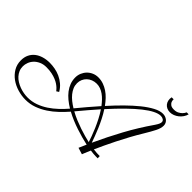

<svg xmlns="http://www.w3.org/2000/svg" viewBox="-167 -1205 1604 1604"><g transform="rotate(45 635.5 -403.0)"><path d="M1136.2 -693.8Q1150.4 -693.8 1163.8 -689.2Q1177.2 -684.6 1187.7 -676Q1198.2 -667.5 1204.6 -655Q1210.9 -642.6 1210.9 -627Q1210.9 -596.7 1191.4 -558.1Q1171.9 -519.5 1140.6 -467.8Q1106.9 -412.6 1077.1 -357.7Q1047.4 -302.7 1021.7 -251.7Q996.1 -200.7 974.9 -155.5Q953.6 -110.4 938 -74.7Q957.5 -72.3 977.1 -70.8Q996.6 -69.3 1012.2 -69.8L1013.2 -44.4Q1009.8 -44.4 987.5 -44.7Q965.3 -44.9 927.2 -50.3Q912.1 -15.1 904.1 4.4Q896 23.9 896 24.9L837.9 6.8L867.2 -60.1Q834.5 -67.4 798.3 -77.1Q762.2 -86.9 724.9 -99.4Q687.5 -111.8 650.4 -127.4Q613.3 -143.1 579.1 -161.6Q547.4 -125 510.3 -89.6Q473.1 -54.2 430.7 -26.1Q388.2 2 340.6 19.3Q293 36.6 240.2 36.6Q193.4 36.6 146.7 22.7Q100.1 8.8 63.2 -17.8Q26.4 -44.4 3.4 -82.8Q-19.5 -121.1 -19.5 -169.9Q-19.5 -208.5 -5.1 -237.8Q9.3 -267.1 34.4 -286.6Q59.6 -306.2 93.5 -316.2Q127.4 -326.2 166.5 -326.2Q196.3 -326.2 228.3 -320.3Q260.3 -314.5 290.5 -300.8Q320.8 -287.1 347.7 -264.6Q374.5 -242.2 393.6 -209L372.1 -195.3Q371.6 -196.3 366.5 -202.9Q361.3 -209.5 351.3 -219Q341.3 -228.5 325.7 -239.3Q310.1 -250 288.3 -259Q266.6 -268.1 238 -274.2Q209.5 -280.3 173.3 -280.3Q136.7 -280.3 109.4 -267.8Q82 -255.4 63.7 -236.1Q45.4 -216.8 36.4 -192.9Q27.3 -168.9 27.3 -146.5Q27.3 -120.1 36.6 -98.4Q45.9 -76.7 61.8 -59.1Q77.6 -41.5 98.9 -28.6Q120.1 -15.6 143.8 -6.8Q167.5 2 192.1 6.3Q216.8 10.7 240.2 10.7Q288.6 10.7 333 -5.1Q377.4 -21 417 -47.1Q456.5 -73.2 491.5 -106.4Q526.4 -139.6 556.2 -174.3Q522.9 -194.3 494.9 -217.5Q466.8 -240.7 446.3 -267.3Q425.8 -293.9 414.3 -324.5Q402.8 -355 402.8 -389.2Q402.8 -417.5 413.3 -442.4Q423.8 -467.3 442.1 -486.1Q460.4 -504.9 485.6 -515.9Q510.7 -526.9 539.6 -526.9Q571.8 -526.9 600.6 -516.8Q629.4 -506.8 655.3 -489.5Q681.2 -472.2 703.9 -448.2Q726.6 -424.3 746.6 -396.5Q801.3 -457.5 855.7 -511.5Q910.2 -565.4 960.4 -606Q1010.7 -646.5 1055.4 -670.2Q1100.1 -693.8 1136.2 -693.8ZM761.7 -374Q784.7 -338.9 803.7 -301.3Q822.8 -263.7 838.1 -227.5Q853.5 -191.4 865.5 -158.9Q877.4 -126.5 886.2 -101.6Q943.4 -226.1 1008.3 -345.7Q1073.2 -465.3 1154.3 -582Q1167.5 -601.6 1173.1 -614.5Q1178.7 -627.4 1178.7 -636.7Q1178.7 -652.3 1165.5 -660.4Q1152.3 -668.5 1135.3 -668.5Q1081.1 -668.5 987.5 -594.5Q894 -520.5 761.7 -374ZM447.3 -365.7Q447.3 -339.8 457 -316.7Q466.8 -293.5 483.9 -272.2Q501 -251 524.4 -232.2Q547.9 -213.4 575.2 -196.8Q611.8 -241.2 649.9 -286.1Q688 -331.1 727.1 -375Q710 -397.5 691.7 -416.7Q673.3 -436 653.3 -450.2Q633.3 -464.4 611.8 -472.2Q590.3 -480 567.4 -480Q541.5 -480 519.5 -471.2Q497.6 -462.4 481.4 -447Q465.3 -431.6 456.3 -410.9Q447.3 -390.1 447.3 -365.7ZM864.7 -87.4Q857.9 -109.4 846.4 -140.6Q835 -171.9 819.6 -207.8Q804.2 -243.7 784.9 -281.2Q765.6 -318.8 742.7 -353Q709 -314.9 672.9 -272.9Q636.7 -231 597.7 -183.6Q631.8 -164.6 669.2 -149.2Q706.5 -133.8 741.9 -121.8Q777.3 -109.9 809.3 -101.1Q841.3 -92.3 864.7 -87.4ZM1291 -841.8Q1285.6 -821.3 1273.4 -803.2Q1261.2 -785.2 1244.4 -771.7Q1227.5 -758.3 1207.8 -750.5Q1188 -742.7 1167.5 -742.7Q1147 -742.7 1130.6 -750.5Q1114.3 -758.3 1103.8 -771.7Q1093.3 -785.2 1089.4 -803.2Q1085.4 -821.3 1089.8 -841.8H1113.3Q1112.3 -824.7 1118.2 -812Q1123.5 -800.8 1136.2 -791.5Q1148.9 -782.2 1175.3 -782.2Q1201.2 -782.2 1218.5 -791.5Q1235.8 -800.8 1247.1 -812Q1259.8 -824.7 1267.6 -841.8H1291Z"/></g></svg>

Font: Parisienne
Style: Regular
Weight: 400
Designer: Astigmatic (AOETI)
Foundry: Astigmatic (AOETI)
Version: Version 1.000